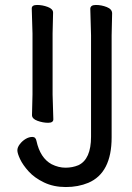

<svg xmlns="http://www.w3.org/2000/svg" viewBox="-20 -731 532 774"><path d="M109 -267 111 -350V-596L108 -697Q108 -711 129.5 -711Q151 -711 172.5 -703Q194 -695 194 -680L192 -596V-350L195 -250Q195 -236 174 -236Q153 -236 131 -244Q109 -252 109 -267ZM432 -677 430 -588V-177Q430 -34 336 6Q295 23 245.5 23Q196 23 157.5 4.5Q119 -14 95.5 -40Q72 -66 61 -89.5Q50 -113 50 -125Q50 -137 60 -150Q70 -163 83.5 -171Q97 -179 110.5 -179Q124 -179 127 -163Q142 -94 188 -69Q216 -55 244 -55Q272 -55 296 -65Q347 -89 347 -180V-589L344 -695Q344 -711 366.5 -711Q389 -711 410.5 -702.5Q432 -694 432 -677Z"/></svg>

Font: LXGW WenKai Lite Medium
Style: Regular
Weight: 500
Designer: LXGW / Fontworks Inc.
Foundry: LXGW / Fontworks Inc.
Version: Version 1.511; March 25, 2025